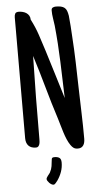

<svg xmlns="http://www.w3.org/2000/svg" viewBox="-60 -754 509 969"><g transform="rotate(-5 194.5 -269.5)"><path d="M345.7 -40Q345.7 -31.2 344 -22.7Q342.3 -14.2 338.1 -7.6Q334 -1 327.1 2.9Q320.3 6.8 309.6 6.8Q296.4 6.8 288.3 1.2Q280.3 -4.4 273.4 -14.6Q264.2 -27.8 256.8 -45.2Q249.5 -62.5 243.7 -80.8Q237.8 -99.1 232.7 -117.4Q227.5 -135.7 222.7 -151.4Q196.3 -233.4 173.6 -314.9Q150.9 -396.5 125 -478.5Q122.6 -372.6 121.3 -267.6Q120.1 -162.6 120.1 -56.6Q120.1 -51.3 119.6 -44.4Q119.1 -37.6 117.2 -31.5Q115.2 -25.4 111.1 -21Q106.9 -16.6 99.6 -16.6Q74.7 -16.6 61.8 -30Q48.8 -43.5 48.8 -68.4Q48.8 -205.6 49.3 -340.3Q49.8 -475.1 49.8 -611.3V-680.7Q49.8 -691.9 54 -699.5Q58.1 -707 72.3 -707Q82 -707 92.3 -704.3Q102.5 -701.7 110.6 -696.3Q118.7 -690.9 123.8 -682.4Q128.9 -673.8 128.9 -662.1Q149.4 -623 163.3 -581.5Q177.2 -540 190.4 -498Q209.5 -437 228 -376Q246.6 -314.9 265.6 -252.9Q262.7 -345.2 259.5 -437.3Q256.3 -529.3 247.1 -621.1Q244.6 -641.1 241.5 -660.2Q238.3 -679.2 238.3 -699.2Q238.3 -709.5 245.1 -713.1Q252 -716.8 260.7 -716.8Q275.9 -716.8 286.6 -714.4Q297.4 -711.9 304.7 -706.1Q312 -700.2 315.9 -690.2Q319.8 -680.2 322.3 -665Q325.2 -638.7 326.9 -612.1Q328.6 -585.4 330.1 -559.6Q334.5 -494.1 336.4 -429.7Q338.4 -365.2 339.8 -299.8Q341.3 -234.9 343.5 -170.2Q345.7 -105.5 345.7 -40ZM221.7 69.8Q221.7 94.2 213.9 116.5Q206.1 138.7 191.9 159.2Q188 163.6 182.6 170.7Q177.2 177.7 170.9 177.7Q166.5 177.7 160.9 174.6Q155.3 171.4 150.4 166.5Q145.5 161.6 142.1 156.2Q138.7 150.9 138.7 146.5Q138.7 143.1 140.9 139.2Q143.1 135.3 146.2 131.1Q149.4 127 152.6 123Q155.8 119.1 157.7 116.2Q162.6 106.9 165.3 99.1Q168 91.3 169.2 83.7Q170.4 76.2 171.1 68.1Q171.9 60.1 173.3 50.3Q173.8 43.5 177.5 41.5Q181.2 39.6 188 39.6Q203.6 39.6 212.6 45.7Q221.7 51.8 221.7 69.8Z"/></g></svg>

Font: Just Another Hand
Style: Regular
Weight: 400
Designer: Astigmatic (AOETI)
Foundry: Astigmatic (AOETI)
Version: Version 1.000